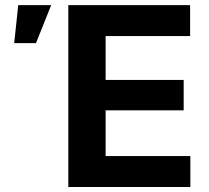

<svg xmlns="http://www.w3.org/2000/svg" viewBox="-20 -748 835 768"><path d="M253.3 0V-727.5H740.4V-603.8H402.5V-428.2H714.7V-306.7H402.5V-123.7H741.4V0ZM36.8 -575.5 52.9 -727.5H184.8L123.9 -575.5Z"/></svg>

Font: Adwaita Sans
Style: Regular
Weight: 400
Designer: Rasmus Andersson
Foundry: rsms
Version: Version 4.001;git-9221beed3